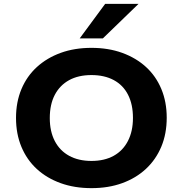

<svg xmlns="http://www.w3.org/2000/svg" viewBox="-20 -964 947 995"><path d="M454 11Q366 11 294 -15Q222 -41 170.5 -88.5Q119 -136 91 -203Q63 -270 63 -353Q63 -435 91 -502Q119 -569 171 -616.5Q223 -664 294.5 -690Q366 -716 454 -716Q542 -716 613.5 -690Q685 -664 736.5 -617Q788 -570 816 -503Q844 -436 844 -354Q844 -271 816 -204Q788 -137 736.5 -89Q685 -41 613.5 -15Q542 11 454 11ZM454 -130Q521 -130 569 -156.5Q617 -183 643 -233.5Q669 -284 669 -353Q669 -423 643.5 -473Q618 -523 569.5 -549Q521 -575 454 -575Q386 -575 338 -548.5Q290 -522 264 -472.5Q238 -423 238 -352Q238 -283 264 -233Q290 -183 338.5 -156.5Q387 -130 454 -130ZM393 -765 525 -944H698L513 -765Z"/></svg>

Font: Nunito Sans 10pt SemiExpanded ExtraBold
Style: Regular
Weight: 800
Width: 6
Designer: Vernon Adams
Foundry: Vernon Adams
Version: Version 3.101;gftools[0.9.27]